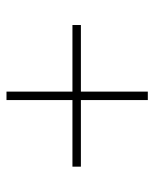

<svg xmlns="http://www.w3.org/2000/svg" viewBox="38 -616 475 591"><g transform="rotate(-90 275.5 -320.5)"><path d="M263 -309H58V-335H263V-538H289V-335H494V-309H289V-103H263Z"/></g></svg>

Font: Noto Sans Devanagari Thin
Style: Regular
Weight: 100
Designer: Jelle Bosma - Monotype Design Team
Foundry: Monotype Imaging Inc.
Version: Version 2.004; ttfautohint (v1.8.4.7-5d5b)